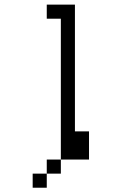

<svg xmlns="http://www.w3.org/2000/svg" viewBox="-20 -708 540 852"><path d="M312.5 -125H375V0H250V-625H187.5V-687.5H312.5ZM125 62.5H187.5V125H125ZM187.5 0H250V62.5H187.5Z"/></svg>

Font: ChillBitmapSE 16px
Style: Regular
Weight: 400
Designer: Designed by Warren2060
Foundry: ChillType
Version: Version 1.000